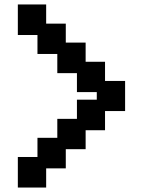

<svg xmlns="http://www.w3.org/2000/svg" viewBox="-20 -740 640 861"><path d="M60 101V-36H148V-122H237V-207H325V-293H414V-327H325V-412H237V-498H148V-583H60V-720H187V-634H275V-549H364V-463H451V-377H541V-242H451V-156H364V-71H275V15H187V101Z"/></svg>

Font: Pixelify Sans
Style: Bold
Weight: 700
Designer: Stefie Justprince
Foundry: Typecalism Foundryline
Version: Version 1.000